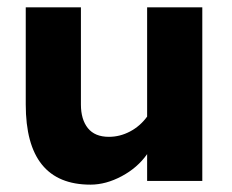

<svg xmlns="http://www.w3.org/2000/svg" viewBox="-20 -492 630 522"><path d="M50 -208V-472H200V-208Q200 -167 219 -143.5Q238 -120 276 -120Q306 -120 333.5 -134.5Q361 -149 380 -175V-472H530V0H380V-73Q354 -36 311 -13Q268 10 226 10Q50 10 50 -208Z"/></svg>

Font: Madhuban Bold
Style: Regular
Weight: 700
Designer: jaikishan Patel
Foundry: MagicType
Version: Version 1.000